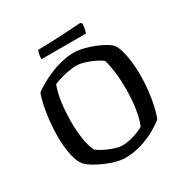

<svg xmlns="http://www.w3.org/2000/svg" viewBox="-191 -1019 1147 1181"><g transform="rotate(-30 383.0 -429.0)"><path d="M365 0Q334 0 296.5 -10.5Q259 -21 223 -37Q187 -53 158.5 -71Q130 -89 117 -104Q93 -133 80.5 -190.5Q68 -248 68 -319Q68 -378 74.5 -435Q81 -492 91 -538.5Q101 -585 112 -610Q135 -628 168.5 -647Q202 -666 243 -683Q284 -700 328 -710Q372 -720 416 -720Q442 -720 476.5 -711.5Q511 -703 546.5 -689.5Q582 -676 610.5 -659.5Q639 -643 654 -626Q669 -603 678.5 -567Q688 -531 693 -488Q698 -445 698 -399Q698 -342 691.5 -285.5Q685 -229 674.5 -182.5Q664 -136 651 -107Q628 -87 583.5 -61.5Q539 -36 482.5 -18Q426 0 365 0ZM388 -75Q415 -75 446 -82.5Q477 -90 503.5 -101Q530 -112 541 -120Q553 -148 561.5 -187Q570 -226 574.5 -272.5Q579 -319 579 -369Q579 -433 572 -487Q565 -541 554 -577Q549 -584 530 -595Q511 -606 485.5 -617Q460 -628 433.5 -635.5Q407 -643 387 -643Q363 -643 331.5 -637.5Q300 -632 270.5 -623.5Q241 -615 221 -606Q210 -578 201.5 -538.5Q193 -499 189 -453.5Q185 -408 185 -361Q185 -300 193 -242Q201 -184 220 -144Q229 -134 250 -122Q271 -110 296.5 -99Q322 -88 347 -81.5Q372 -75 388 -75ZM220 -784Q220 -807 224 -823.5Q228 -840 232 -844Q264 -844 308.5 -845.5Q353 -847 399 -849.5Q445 -852 482 -854.5Q519 -857 537 -858L548 -849Q547 -827 543 -809.5Q539 -792 536 -784Z"/></g></svg>

Font: Texturina Medium
Style: Regular
Weight: 500
Designer: Guillermo Torres Carreño
Foundry: Omnibus-Type
Version: Version 1.003